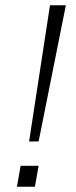

<svg xmlns="http://www.w3.org/2000/svg" viewBox="-20 -706 288 726"><path d="M90 -171 169 -686H229L126 -171ZM44 0 58 -79H126L112 0Z"/></svg>

Font: Archivo SemiExpanded Thin
Style: Italic
Weight: 250
Width: 6
Italic angle: -10°
Designer: Hector Gatti
Foundry: Omnibus-Type
Version: Version 2.001